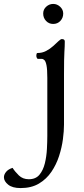

<svg xmlns="http://www.w3.org/2000/svg" viewBox="-111 -677 430 978"><path d="M215 -42Q215 -10 209.5 32Q204 74 190 117.5Q176 161 151 198Q126 235 87.5 258Q49 281 -6 281Q-48 281 -69.5 263.5Q-91 246 -91 226Q-91 212 -80 198.5Q-69 185 -47 178Q-35 197 -15 216.5Q5 236 36 236Q71 236 90 213Q109 190 117.5 155Q126 120 128 82Q130 44 130 15V-280Q130 -323 126 -343.5Q122 -364 115.5 -370.5Q109 -377 102 -377H82Q79 -377 76.5 -382.5Q74 -388 74 -393Q74 -396 75 -401.5Q76 -407 80 -407Q104 -407 124 -417.5Q144 -428 160 -442.5Q176 -457 187 -467.5Q198 -478 204 -478Q219 -478 219 -466Q219 -452 218.5 -440.5Q218 -429 217 -412.5Q216 -396 215.5 -369Q215 -342 215 -297ZM160 -555Q138 -555 123.5 -570.5Q109 -586 109 -608Q109 -629 124.5 -643Q140 -657 160 -657Q180 -657 195.5 -642.5Q211 -628 211 -608Q211 -586 196.5 -570.5Q182 -555 160 -555Z"/></svg>

Font: Sedan SC
Style: Regular
Weight: 400
Designer: Sebastian Salazar
Foundry: Sebastian Salazar
Version: Version 1.100; ttfautohint (v1.8.4.7-5d5b)